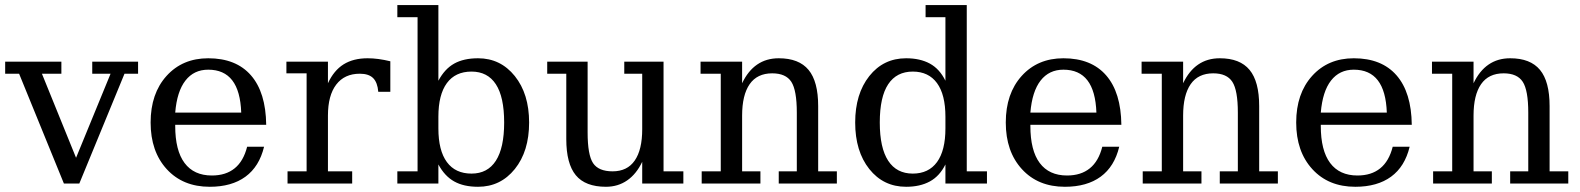

<svg xmlns="http://www.w3.org/2000/svg" viewBox="-23 -714 6147 747"><path d="M225.6 0 51.3 -427.2H-2.9V-474.1H215.8V-427.2H140.1L272.9 -100.1L407.2 -427.2H335.9V-474.1H514.2V-427.2H461.4L285.6 0Z M1012.7 -228.5H658.7V-224.1Q658.7 -128.4 695.1 -79.8Q731.4 -31.2 801.3 -31.2Q855.5 -31.2 889.9 -59.1Q924.3 -86.9 938.5 -143.1H1004.4Q985.8 -65.9 932.1 -26.6Q878.4 12.7 793 12.7Q688.5 12.7 625.7 -55.9Q563 -124.5 563 -237.3Q563 -350.1 625 -418.7Q687 -487.3 787.1 -487.3Q895.5 -487.3 953.4 -420.9Q1011.2 -354.5 1012.7 -228.5ZM915.5 -275.9Q912.6 -359.9 880.6 -401.4Q848.6 -442.9 787.1 -442.9Q731.4 -442.9 698.5 -400.6Q665.5 -358.4 658.7 -275.9Z M1495.6 -475.6V-356.9H1448.7Q1445.8 -393.1 1428.7 -410.2Q1411.6 -427.2 1377 -427.2Q1317.4 -427.2 1285.2 -385Q1252.9 -342.8 1252.9 -264.2V-47.4H1347.2V0H1095.7V-47.4H1169.9V-428.7H1091.3V-474.1H1252.9V-390.1Q1275.9 -439.9 1313.7 -463.6Q1351.6 -487.3 1407.2 -487.3Q1427.2 -487.3 1449.5 -484.4Q1471.7 -481.4 1495.6 -475.6Z M1601.6 -47.4V-647H1522.9V-694.3H1682.6V-399.9Q1707 -445.8 1744.1 -466.6Q1781.2 -487.3 1836.9 -487.3Q1924.3 -487.3 1980 -418Q2035.6 -348.6 2035.6 -237.3Q2035.6 -125.5 1980 -56.4Q1924.3 12.7 1836.9 12.7Q1781.2 12.7 1744.1 -8.1Q1707 -28.8 1682.6 -74.2V0H1522.9V-47.4ZM1682.6 -214.4Q1682.6 -128.4 1715.6 -83.5Q1748.5 -38.6 1811.5 -38.6Q1874 -38.6 1906.2 -88.6Q1938.5 -138.7 1938.5 -237.3Q1938.5 -336.9 1906.2 -386.2Q1874 -435.5 1811.5 -435.5Q1748.5 -435.5 1715.6 -390.6Q1682.6 -345.7 1682.6 -259.8Z M2405.8 -474.1H2558.6V-47.4H2635.7V0H2475.6V-84.5Q2453.1 -37.1 2417.2 -12.2Q2381.3 12.7 2334.5 12.7Q2254.4 12.7 2217.3 -32.2Q2180.2 -77.1 2180.2 -172.9V-427.2H2106V-474.1H2263.2V-198.7Q2263.2 -111.3 2284.4 -79.3Q2305.7 -47.4 2360.4 -47.4Q2417.5 -47.4 2446.5 -89.4Q2475.6 -131.3 2475.6 -211.4V-427.2H2405.8Z M2707 0V-47.4H2781.2V-427.2H2702.6V-474.1H2864.3V-390.1Q2887.2 -438.5 2922.9 -462.9Q2958.5 -487.3 3006.8 -487.3Q3085.4 -487.3 3122.8 -442.1Q3160.2 -397 3160.2 -301.3V-47.4H3232.9V0H3006.8V-47.4H3077.1V-275.9Q3077.1 -362.8 3055.7 -395.8Q3034.2 -428.7 2981.4 -428.7Q2922.9 -428.7 2893.6 -386.5Q2864.3 -344.2 2864.3 -264.2V-47.4H2935.5V0Z M3738.3 -47.4H3816.9V0H3655.3V-74.2Q3632.8 -28.8 3594.7 -8.1Q3556.6 12.7 3502.4 12.7Q3414.1 12.7 3359.1 -56.4Q3304.2 -125.5 3304.2 -237.3Q3304.2 -348.6 3359.1 -418Q3414.1 -487.3 3502.4 -487.3Q3556.6 -487.3 3594.7 -466.6Q3632.8 -445.8 3655.3 -399.9V-647H3578.1V-694.3H3738.3ZM3655.3 -214.4V-259.8Q3655.3 -345.7 3622.6 -390.6Q3589.8 -435.5 3528.3 -435.5Q3465.3 -435.5 3432.6 -386.2Q3399.9 -336.9 3399.9 -237.3Q3399.9 -138.7 3432.6 -88.6Q3465.3 -38.6 3528.3 -38.6Q3589.8 -38.6 3622.6 -83.5Q3655.3 -128.4 3655.3 -214.4Z M4339.8 -228.5H3985.8V-224.1Q3985.8 -128.4 4022.2 -79.8Q4058.6 -31.2 4128.4 -31.2Q4182.6 -31.2 4217 -59.1Q4251.5 -86.9 4265.6 -143.1H4331.5Q4313 -65.9 4259.3 -26.6Q4205.6 12.7 4120.1 12.7Q4015.6 12.7 3952.9 -55.9Q3890.1 -124.5 3890.1 -237.3Q3890.1 -350.1 3952.1 -418.7Q4014.2 -487.3 4114.3 -487.3Q4222.7 -487.3 4280.5 -420.9Q4338.4 -354.5 4339.8 -228.5ZM4242.7 -275.9Q4239.7 -359.9 4207.8 -401.4Q4175.8 -442.9 4114.3 -442.9Q4058.6 -442.9 4025.6 -400.6Q3992.7 -358.4 3985.8 -275.9Z M4422.9 0V-47.4H4497.1V-427.2H4418.5V-474.1H4580.1V-390.1Q4603 -438.5 4638.7 -462.9Q4674.3 -487.3 4722.7 -487.3Q4801.3 -487.3 4838.6 -442.1Q4876 -397 4876 -301.3V-47.4H4948.7V0H4722.7V-47.4H4793V-275.9Q4793 -362.8 4771.5 -395.8Q4750 -428.7 4697.3 -428.7Q4638.7 -428.7 4609.4 -386.5Q4580.1 -344.2 4580.1 -264.2V-47.4H4651.4V0Z M5469.7 -228.5H5115.7V-224.1Q5115.7 -128.4 5152.1 -79.8Q5188.5 -31.2 5258.3 -31.2Q5312.5 -31.2 5346.9 -59.1Q5381.3 -86.9 5395.5 -143.1H5461.4Q5442.9 -65.9 5389.2 -26.6Q5335.4 12.7 5250 12.7Q5145.5 12.7 5082.8 -55.9Q5020 -124.5 5020 -237.3Q5020 -350.1 5082 -418.7Q5144 -487.3 5244.1 -487.3Q5352.5 -487.3 5410.4 -420.9Q5468.3 -354.5 5469.7 -228.5ZM5372.6 -275.9Q5369.6 -359.9 5337.6 -401.4Q5305.7 -442.9 5244.1 -442.9Q5188.5 -442.9 5155.5 -400.6Q5122.6 -358.4 5115.7 -275.9Z M5552.7 0V-47.4H5627V-427.2H5548.3V-474.1H5710V-390.1Q5732.9 -438.5 5768.6 -462.9Q5804.2 -487.3 5852.5 -487.3Q5931.2 -487.3 5968.5 -442.1Q6005.9 -397 6005.9 -301.3V-47.4H6078.6V0H5852.5V-47.4H5922.9V-275.9Q5922.9 -362.8 5901.4 -395.8Q5879.9 -428.7 5827.1 -428.7Q5768.6 -428.7 5739.3 -386.5Q5710 -344.2 5710 -264.2V-47.4H5781.2V0Z"/></svg>

Font: KhunPaOh
Style: Regular
Weight: 400
Designer: Khon Soe Zaw Thu
Version: Version 1.00 July 11, 2016, initial release